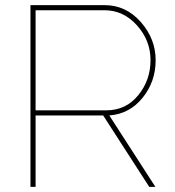

<svg xmlns="http://www.w3.org/2000/svg" viewBox="-20 -730 682 750"><path d="M99 0V-710H388Q472 -710 530 -644Q588 -578 588 -495Q588 -411 537 -348Q486 -285 407 -279L587 0H563L383 -279H119V0ZM119 -299H395Q472 -299 520 -358Q568 -417 568 -495Q568 -572 515 -631Q462 -690 388 -690H119Z"/></svg>

Font: Raleway-v4020 Thin
Style: Regular
Weight: 250
Designer: Matt McInerney, Pablo Impallari, Rodrigo Fuenzalida
Foundry: Matt McInerney, Pablo Impallari, Rodrigo Fuenzalida
Version: Version 4.020;PS 004.020;hotconv 1.0.88;makeotf.lib2.5.64775